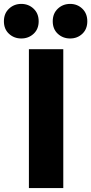

<svg xmlns="http://www.w3.org/2000/svg" viewBox="-86 -952 467 983"><path d="M238 11H62V-700H238ZM86 -907.5Q112 -883 112 -843Q112 -803 86 -779Q60 -755 23 -755Q-14 -755 -40 -779Q-66 -803 -66 -843Q-66 -883 -40 -907.5Q-14 -932 23 -932Q60 -932 86 -907.5ZM335.5 -907.5Q361 -883 361 -843Q361 -803 335.5 -779Q310 -755 273 -755Q236 -755 210 -779Q184 -803 184 -843Q184 -883 210 -907.5Q236 -932 273 -932Q310 -932 335.5 -907.5Z"/></svg>

Font: Repo
Style: ExtraBold
Weight: 800
Designer: Stefan Peev
Foundry: Context Ltd
Version: Version 001.000